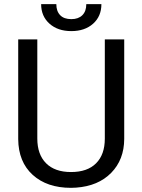

<svg xmlns="http://www.w3.org/2000/svg" viewBox="-20 -902 688 932"><path d="M583 -710.9V-227.5Q582.5 -127 519.8 -63Q457 1 349.6 8.8L324.7 9.8Q208 9.8 138.7 -53.2Q69.3 -116.2 68.4 -226.6V-710.9H161.1V-229.5Q161.1 -152.3 203.6 -109.6Q246.1 -66.9 324.7 -66.9Q404.3 -66.9 446.5 -109.4Q488.8 -151.9 488.8 -229V-710.9ZM472.2 -881.8Q472.2 -822.8 431.9 -786.9Q391.6 -751 326.2 -751Q260.7 -751 220.2 -787.1Q179.7 -823.2 179.7 -881.8H253.4Q253.4 -847.7 272 -828.4Q290.5 -809.1 326.2 -809.1Q360.4 -809.1 379.6 -828.1Q398.9 -847.2 398.9 -881.8Z"/></svg>

Font: MAUL
Style: Regular
Weight: 400
Designer: MAUL
Version: Version 1.0; 2020; ttfautohint (v1.8.3)